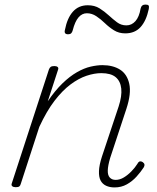

<svg xmlns="http://www.w3.org/2000/svg" viewBox="-20 -804 686 840"><path d="M481 16Q460 16 444 8.5Q428 1 420 -14.5Q412 -30 413 -56Q414 -82 426 -119L499 -338Q514 -384 510.5 -416.5Q507 -449 486 -466.5Q465 -484 423 -484Q393 -484 358.5 -472.5Q324 -461 288.5 -434.5Q253 -408 218.5 -363Q184 -318 152 -249L71 0Q69 8 64.5 11.5Q60 15 49 15Q39 15 34 11Q29 7 31 0L194 -500Q197 -508 202 -511.5Q207 -515 218 -515Q227 -515 232 -511Q237 -507 234 -499L189 -361Q221 -408 253 -439Q285 -470 316.5 -488Q348 -506 376.5 -512.5Q405 -519 428 -519Q474 -519 505 -499.5Q536 -480 545.5 -437.5Q555 -395 533 -328L462 -113Q452 -79 451.5 -58Q451 -37 460.5 -27Q470 -17 486 -17Q504 -17 521.5 -27.5Q539 -38 555 -54.5Q571 -71 581 -87Q584 -94 589.5 -97Q595 -100 604 -95Q611 -90 612 -84.5Q613 -79 609 -72Q596 -52 577.5 -31.5Q559 -11 535 2.5Q511 16 481 16ZM278 -654Q259 -654 264 -673Q274 -725 299 -753Q324 -781 364 -781Q394 -781 415.5 -767.5Q437 -754 455.5 -737Q474 -720 492 -706.5Q510 -693 533 -693Q556 -693 572.5 -711.5Q589 -730 595 -766Q599 -784 616 -784Q627 -784 630 -780Q633 -776 631 -765Q620 -713 595 -685.5Q570 -658 528 -658Q500 -658 478.5 -671.5Q457 -685 439 -702.5Q421 -720 401.5 -733Q382 -746 360 -746Q339 -746 323.5 -728Q308 -710 298 -671Q296 -663 291.5 -658.5Q287 -654 278 -654Z"/></svg>

Font: Playwrite CO Thin
Style: Regular
Weight: 250
Version: Version 1.002